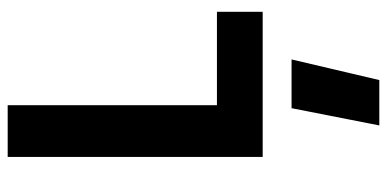

<svg xmlns="http://www.w3.org/2000/svg" viewBox="-280 -441 1031 512"><g transform="rotate(-90 236.0 -184.5)"><path d="M158 311 204 77H334L279 311ZM461 0H74V-680H212V-122H461Z"/></g></svg>

Font: TitilliumText
Style: ExtraBold
Weight: 800
Designer: Accademia di Belle Arti di Urbino and others
Foundry: Accademia di Belle Arti di Urbino and others.
Version: Version 60.001